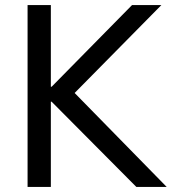

<svg xmlns="http://www.w3.org/2000/svg" viewBox="-20 -739 679 759"><path d="M89 0V-719H181V-396H184L502 -719H618L248 -344L252 -395L639 0H519L184 -337H181V0Z"/></svg>

Font: Nunitoga
Style: Medium
Weight: 500
Designer: Vernon Adams
Foundry: Vernon Adams
Version: Version 1.0